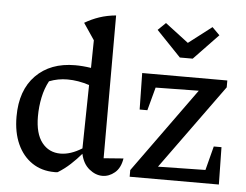

<svg xmlns="http://www.w3.org/2000/svg" viewBox="-53 -817 1145 892"><g transform="rotate(5 519.5 -371.5)"><path d="M396 -751 395 -752H396ZM232 9Q172 9 127.5 -21Q83 -51 58.5 -105Q34 -159 34 -233Q34 -356 102 -425Q170 -494 285 -494Q320 -494 359 -488L361 -617L309 -694Q341 -713 376.5 -725Q412 -737 454 -741V-75L546 -82Q539 -37 512.5 -15Q486 7 455 7Q423 7 393.5 -17Q364 -41 354 -87Q332 -61 305 -36Q278 -11 247 8Q243 9 239.5 9Q236 9 232 9ZM133 -242Q133 -162 165.5 -120.5Q198 -79 252 -79Q299 -79 352 -112L357 -408Q305 -425 255 -425Q211 -425 170 -409Q151 -374 142 -331Q133 -288 133 -242ZM582 0V-31L867 -426L666 -423L637 -315H601L598 -485H995V-453L709 -58L930 -62L959 -174H995L998 0ZM766 -572 652 -691 688 -726 797 -643 905 -726 940 -691 826 -572Z"/></g></svg>

Font: Piazzolla Medium
Style: Regular
Weight: 500
Designer: Juan Pablo del Peral
Foundry: Huerta Tipografica
Version: Version 1.330